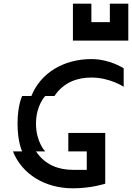

<svg xmlns="http://www.w3.org/2000/svg" viewBox="-20 -1020 715 1040"><path d="M150 -500H100C100 -500 75 -450 75 -350C75 -250 100 -200 100 -200H50C100 -75 225 0 375 0C475 0 550 -25 550 -25V-300H350V-200H450V-100H375C300 -100 225 -125 175 -200H225C225 -200 175 -250 175 -350C175 -450 225 -500 225 -500H275C325 -575 400 -600 475 -600C575 -600 650 -550 650 -550V-650C650 -650 575 -700 475 -700C325 -700 200 -625 150 -500ZM375 -800H675V-1000H575V-900H475V-1000H375Z"/></svg>

Font: LS-VG5000 Shifted
Style: Regular
Weight: 400
Designer: Justin Bihan, 2021
Foundry: Justin Bihan, 2021
Version: Version 1.000;Glyphs 3.1.2 (3151)